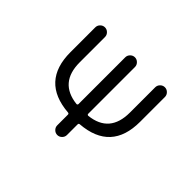

<svg xmlns="http://www.w3.org/2000/svg" viewBox="-141 -1029 1283 1283"><g transform="rotate(45 500.0 -388.0)"><path d="M547.9 -266.6Q547.9 -262.7 550.8 -260.3Q553.7 -257.8 557.6 -257.8Q739.3 -277.3 739.3 -469.7V-709Q739.3 -727.5 752.9 -741.2Q766.6 -754.9 785.2 -754.9Q803.7 -754.9 817.4 -741.2Q831.1 -727.5 831.1 -709V-474.6Q831.1 -199.2 557.6 -177.7Q547.9 -176.8 547.9 -167V-66.4Q547.9 -47.9 534.2 -34.2Q520.5 -20.5 502 -20.5Q483.4 -20.5 469.7 -34.2Q456.1 -47.9 456.1 -66.4V-167Q456.1 -176.8 446.3 -177.7Q172.9 -199.2 172.9 -474.6V-709Q172.9 -727.5 186.5 -741.2Q200.2 -754.9 218.8 -754.9Q237.3 -754.9 251 -741.2Q264.6 -727.5 264.6 -709V-469.7Q264.6 -278.3 446.3 -257.8Q450.2 -257.8 453.1 -260.3Q456.1 -262.7 456.1 -266.6V-709Q456.1 -727.5 469.7 -741.2Q483.4 -754.9 502 -754.9Q520.5 -754.9 534.2 -741.2Q547.9 -727.5 547.9 -709Z"/></g></svg>

Font: Rounded-X Mgen+ 1m regular
Style: Regular
Weight: 400
Designer: [Source Han Sans]
Ryoko NISHIZUKA  (kana & ideographs); Paul D. Hunt (Latin, Greek & Cyrillic); Wenlong ZHANG  (bopomofo
Version: Version 1.059.20150602